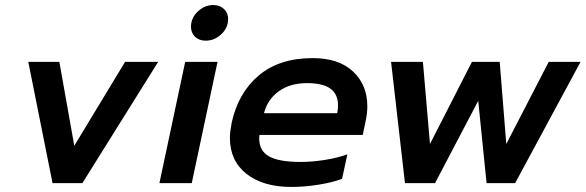

<svg xmlns="http://www.w3.org/2000/svg" viewBox="-20 -725 2318 760"><path d="M92 -480H215L274 -148L475 -480H606L306 0H188Z M736 -619Q736 -654 763 -679.5Q790 -705 824 -705Q850 -705 866.5 -689.5Q883 -674 883 -650Q883 -615 856 -589.5Q829 -564 794 -564Q768 -564 752 -579.5Q736 -595 736 -619ZM713 -480H841L739 0H611Z M890 -180Q890 -202 897 -239Q923 -358 1004.5 -426.5Q1086 -495 1218 -495Q1321 -495 1377.5 -442Q1434 -389 1434 -304Q1434 -278 1428 -249L1416 -191H1007L1006 -177Q1006 -128 1045 -106Q1084 -84 1170 -84Q1216 -84 1266 -92Q1316 -100 1355 -114L1334 -17Q1297 -3 1241.5 6Q1186 15 1133 15Q1022 15 956 -36.5Q890 -88 890 -180ZM1315 -277Q1318 -294 1318 -308Q1318 -352 1288 -374Q1258 -396 1195 -396Q1129 -396 1084 -364Q1039 -332 1025 -277Z M1528 -480H1654L1682 -155L1848 -480H1958L1984 -155L2152 -480H2278L2019 0H1906L1873 -326L1702 0H1583Z"/></svg>

Font: Prompt Medium
Style: Italic
Weight: 500
Italic angle: -12°
Designer: Katatrad Team
Foundry: CadsonDemak
Version: Version 1.001